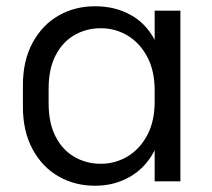

<svg xmlns="http://www.w3.org/2000/svg" viewBox="-20 -588 675 612"><path d="M555 -554V-10H473V-109Q445 -54 395 -25Q345 4 284 4H282Q219 4 167 -25.5Q115 -55 84 -112Q53 -169 53 -248V-316Q53 -395 84 -452Q115 -509 167 -538.5Q219 -568 282 -568H284Q346 -568 395.5 -541Q445 -514 473 -461V-554ZM473 -264V-300Q473 -363 449 -407.5Q425 -452 386 -475Q347 -498 302 -498H301Q255 -498 217 -476Q179 -454 157 -411Q135 -368 135 -306V-258Q135 -196 157 -153Q179 -110 217 -88Q255 -66 301 -66H302Q347 -66 386 -89Q425 -112 449 -156.5Q473 -201 473 -264Z"/></svg>

Font: Kakao Big Sans
Style: Regular
Weight: 400
Designer: Park Young-rak; Lee Sang-min; Kim Jung-jin; Min Bon; Park Min-gyu;
Foundry: Kakao Corporation
Version: Version 2.003